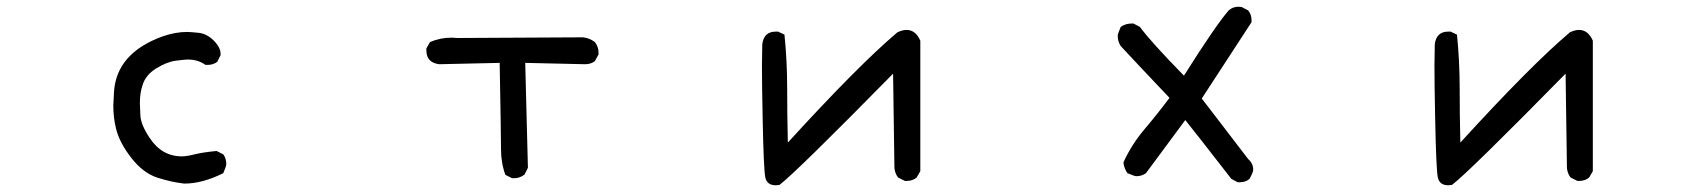

<svg xmlns="http://www.w3.org/2000/svg" viewBox="-20 -540 5040 571"><path d="M528 6Q491 2 448.5 -11.5Q406 -25 370.5 -70.5Q335 -116 325 -158Q317 -190 317 -226L319 -266Q326 -382 464 -432Q502 -445 536 -445Q545 -445 570 -442.5Q595 -440 615.5 -419.5Q636 -399 636 -380V-376L626 -356Q614 -347 597 -347H591Q569 -363 538 -363Q530 -363 503 -359.5Q476 -356 444.5 -336.5Q413 -317 404 -287Q396 -264 396 -233Q396 -223 397.5 -196Q399 -169 425 -130Q461 -75 521 -75Q535 -75 559 -81Q583 -87 624 -91L644 -81Q653 -69 653 -52Q653 -46 644 -25Q582 6 528 6Z M1509 -10H1503L1483 -20Q1470 -55 1470 -96.5Q1470 -138 1466 -353L1286 -349Q1248 -354 1248 -390V-396L1259 -415Q1289 -428 1323 -428L1341 -427L1714 -429Q1733 -427 1749 -415Q1760 -401 1760 -384V-378L1749 -358Q1737 -349 1720 -349L1542 -353L1550 -41L1540 -21Q1526 -10 1509 -10Z M2287 11Q2261 11 2256 -12.5Q2251 -36 2248 -193Q2246 -287 2246 -346L2247 -409Q2252 -446 2287 -446H2294L2313 -437Q2321 -358 2321 -278Q2321 -198 2323 -116Q2534 -347 2649 -444Q2664 -451 2676 -451Q2703 -451 2717 -419V-31L2706 -12Q2694 -2 2677 -2H2671L2651 -12Q2642 -23 2640 -40L2636 -321Q2347 -27 2298 10Z M3667 2H3661L3642 -8Q3538 -142 3505 -183L3388 -25Q3376 -16 3359 -16Q3354 -16 3333 -25Q3323 -39 3321 -57Q3345 -110 3384 -156Q3423 -202 3458 -249Q3347 -366 3313 -403Q3304 -417 3304 -434Q3304 -439 3313 -460Q3327 -470 3345 -470H3351L3370 -460Q3403 -415 3501 -315Q3595 -464 3634 -509Q3646 -520 3664 -520L3673 -519L3692 -509Q3702 -497 3702 -480V-474L3554 -247L3692 -67Q3707 -54 3707 -35Q3707 -28 3696 -8Q3685 2 3667 2Z M4287 11Q4261 11 4256 -12.5Q4251 -36 4248 -193Q4246 -287 4246 -346L4247 -409Q4252 -446 4287 -446H4294L4313 -437Q4321 -358 4321 -278Q4321 -198 4323 -116Q4534 -347 4649 -444Q4664 -451 4676 -451Q4703 -451 4717 -419V-31L4706 -12Q4694 -2 4677 -2H4671L4651 -12Q4642 -23 4640 -40L4636 -321Q4347 -27 4298 10Z"/></svg>

Font: Xiaolai SC
Style: Regular
Weight: 400
Designer: Nozomi Seto 瀬戸のぞみ
Version: Version 3.11;December 4, 2020;FontCreator 13.0.0.2613 64-bit